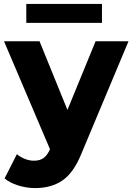

<svg xmlns="http://www.w3.org/2000/svg" viewBox="-30 -749 670 971"><path d="M-6.7 153.2 55.4 30.7Q73.3 45.9 96.2 54.8Q119 63.7 141.7 63.7Q172.9 63.7 191.8 49.2Q210.8 34.8 224.8 1.2L251.8 -62.6L265.1 -81L453.4 -540.3H619.9L382 27.4Q343 124.2 286.3 163.2Q229.7 202.2 147.8 202.2Q104.4 202.2 61.9 188.9Q19.4 175.7 -6.7 153.2ZM-9.7 -540.3H169.9L350.3 -96.6L229.7 21.9ZM103 -729.1H485.7V-633.3H103Z"/></svg>

Font: iiserrat Thin
Style: Regular
Weight: 100
Designer: Akira Ohta
Foundry: Akira Ohta
Version: Version 1.200;Glyphs 3.3.1 (3343)